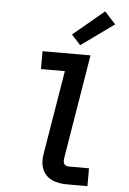

<svg xmlns="http://www.w3.org/2000/svg" viewBox="-64 -1035 727 1081"><g transform="rotate(5 300.0 -494.5)"><path d="M357 0Q334 0 312.5 -3.5Q291 -7 271.5 -16Q252 -25 237.5 -40.5Q223 -56 215.5 -76Q208 -96 207.5 -118Q207 -140 211 -163L289 -634H154V-735H425L328 -146Q327 -138 327 -130Q327 -122 330.5 -115Q334 -108 341.5 -104.5Q349 -101 357 -101H472V0ZM362 -787 311 -843 486 -989 548 -921Z"/></g></svg>

Font: Iosevka SS04 Extended Oblique
Style: Bold
Weight: 700
Width: 7
Italic angle: -9°
Monospace: yes
Designer: Belleve Invis
Foundry: Belleve Invis
Version: Version 19.0.0; ttfautohint (v1.8.4)